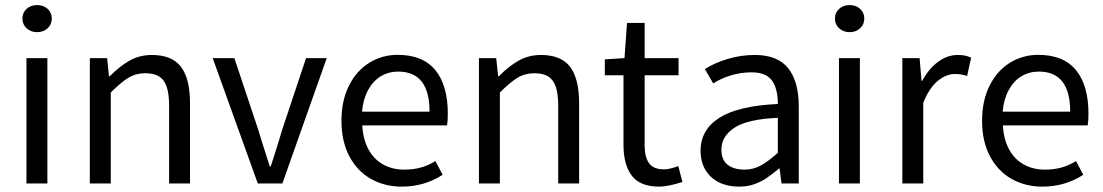

<svg xmlns="http://www.w3.org/2000/svg" viewBox="-20 -711 4276 744"><path d="M124 -691.4Q147.9 -691.4 164.3 -676.8Q180.7 -662.1 180.7 -639.2Q180.7 -616.2 164.3 -601.3Q147.9 -586.4 124 -586.4Q99.6 -586.4 83.3 -601.3Q66.9 -616.2 66.9 -639.2Q66.9 -662.1 83.3 -676.8Q99.6 -691.4 124 -691.4ZM163.6 -485.8V0H82.5V-485.8Z M395 -485.8 402.3 -415.5H405.3Q444.3 -455.1 482.9 -476.6Q521.5 -498 568.4 -498Q646.5 -498 681.4 -451.9Q716.3 -405.8 716.3 -310.5V0H635.3V-299.3Q635.3 -346.2 626.2 -373.8Q617.2 -401.4 597.2 -414.3Q577.1 -427.2 542.5 -427.2Q506.8 -427.2 478 -409.9Q449.2 -392.6 409.2 -352.5V0H328.1V-485.8Z M888.2 -485.8 980.5 -209Q995.6 -157.7 1014.6 -100.1L1025.4 -66.4H1029.3L1046.4 -120.1Q1059.6 -161.1 1073.7 -209L1166 -485.8H1246.1L1074.2 0H979L804.2 -485.8Z M1715.3 -270Q1715.3 -242.7 1712.4 -225.1H1383.8Q1386.7 -171.4 1407.5 -132.8Q1428.2 -94.2 1464.1 -74Q1500 -53.7 1546.4 -53.7Q1581.5 -53.7 1610.8 -61.8Q1640.1 -69.8 1667 -86.9L1695.3 -33.7Q1624.5 12.2 1536.6 12.2Q1470.7 12.2 1417.7 -17.6Q1364.7 -47.4 1334 -105Q1303.2 -162.6 1303.2 -242.7Q1303.2 -321.8 1332.5 -379.6Q1361.8 -437.5 1411.4 -468Q1460.9 -498.5 1521 -498.5Q1618.2 -498.5 1666.7 -439.5Q1715.3 -380.4 1715.3 -270ZM1522.9 -433.6Q1485.8 -433.6 1455.8 -415.5Q1425.8 -397.5 1406.5 -362.3Q1387.2 -327.1 1382.8 -278.3H1644.5Q1644.5 -433.6 1522.9 -433.6Z M1902.8 -485.8 1910.2 -415.5H1913.1Q1952.1 -455.1 1990.7 -476.6Q2029.3 -498 2076.2 -498Q2154.3 -498 2189.2 -451.9Q2224.1 -405.8 2224.1 -310.5V0H2143.1V-299.3Q2143.1 -346.2 2134 -373.8Q2125 -401.4 2105 -414.3Q2085 -427.2 2050.3 -427.2Q2014.6 -427.2 1985.8 -409.9Q1957 -392.6 1917 -352.5V0H1835.9V-485.8Z M2323.7 -419.4V-481L2399.9 -485.8L2409.7 -622.1H2478V-485.8H2609.4V-419.4H2478V-148.4Q2478 -101.6 2495.4 -78.1Q2512.7 -54.7 2553.2 -54.7Q2573.7 -54.7 2608.4 -67.4L2624.5 -5.9Q2568.4 12.2 2534.2 12.2Q2460.4 12.2 2428.2 -30.3Q2396 -72.8 2396 -149.4V-419.4Z M2892.1 -430.7Q2851.1 -430.7 2812.3 -418.9Q2773.4 -407.2 2743.7 -387.7L2711.4 -443.4Q2748 -466.8 2799.1 -482.4Q2850.1 -498 2905.3 -498Q2992.7 -498 3033.9 -447Q3075.2 -396 3075.2 -297.9V0H3008.3L3001 -58.1H2999Q2968.8 -33.2 2948.2 -19.5Q2927.7 -5.9 2901.6 3.2Q2875.5 12.2 2842.8 12.2Q2799.3 12.2 2765.9 -4.4Q2732.4 -21 2713.6 -52.5Q2694.8 -84 2694.8 -127Q2694.8 -208.5 2767.6 -254.6Q2840.3 -300.8 2994.1 -308.1Q2994.1 -367.7 2971.2 -399.2Q2948.2 -430.7 2892.1 -430.7ZM2994.1 -118.7V-254.4Q2877.4 -249.5 2826.4 -216.3Q2775.4 -183.1 2775.4 -131.3Q2775.4 -91.8 2799.3 -72.8Q2823.2 -53.7 2865.2 -53.7Q2898.4 -53.7 2927 -69.1Q2955.6 -84.5 2994.1 -118.7Z M3272.5 -691.4Q3296.4 -691.4 3312.7 -676.8Q3329.1 -662.1 3329.1 -639.2Q3329.1 -616.2 3312.7 -601.3Q3296.4 -586.4 3272.5 -586.4Q3248 -586.4 3231.7 -601.3Q3215.3 -616.2 3215.3 -639.2Q3215.3 -662.1 3231.7 -676.8Q3248 -691.4 3272.5 -691.4ZM3312 -485.8V0H3231V-485.8Z M3543.5 -485.8 3550.8 -397.9H3553.7Q3578.6 -444.3 3614.7 -471.2Q3650.9 -498 3691.4 -498Q3707 -498 3719 -495.6Q3731 -493.2 3743.2 -487.8L3727.5 -416.5Q3713.4 -420.9 3703.9 -422.6Q3694.3 -424.3 3680.7 -424.3Q3646.5 -424.3 3613.5 -397.2Q3580.6 -370.1 3557.6 -312.5V0H3476.6V-485.8Z M4197.8 -270Q4197.8 -242.7 4194.8 -225.1H3866.2Q3869.1 -171.4 3889.9 -132.8Q3910.6 -94.2 3946.5 -74Q3982.4 -53.7 4028.8 -53.7Q4064 -53.7 4093.3 -61.8Q4122.6 -69.8 4149.4 -86.9L4177.7 -33.7Q4106.9 12.2 4019 12.2Q3953.1 12.2 3900.1 -17.6Q3847.2 -47.4 3816.4 -105Q3785.6 -162.6 3785.6 -242.7Q3785.6 -321.8 3814.9 -379.6Q3844.2 -437.5 3893.8 -468Q3943.4 -498.5 4003.4 -498.5Q4100.6 -498.5 4149.2 -439.5Q4197.8 -380.4 4197.8 -270ZM4005.4 -433.6Q3968.3 -433.6 3938.2 -415.5Q3908.2 -397.5 3888.9 -362.3Q3869.6 -327.1 3865.2 -278.3H4127Q4127 -433.6 4005.4 -433.6Z"/></svg>

Font: Varta
Style: Regular
Weight: 400
Designer: Joana Correia, Viktoriya Grabowska, Eben Sorkin
Foundry: Sorkin Type
Version: Version 1.002; ttfautohint (v1.3) -l 8 -r 24 -G 200 -x 12 -H